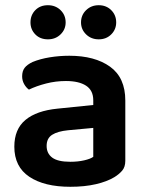

<svg xmlns="http://www.w3.org/2000/svg" viewBox="-20 -702 562 737"><path d="M250 -81Q279 -81 303 -86.5Q327 -92 338 -100V-211L241 -202Q201 -198 180 -184.5Q159 -171 159 -142Q159 -113 180.5 -97Q202 -81 250 -81ZM246 -488Q344 -488 402.5 -446Q461 -404 461 -316V-85Q461 -61 449 -47Q437 -33 419 -22Q391 -5 348 5Q305 15 250 15Q150 15 92.5 -23.5Q35 -62 35 -139Q35 -206 77.5 -241.5Q120 -277 201 -285L338 -299V-317Q338 -355 310.5 -373Q283 -391 233 -391Q194 -391 157 -381.5Q120 -372 91 -358Q80 -366 72.5 -379.5Q65 -393 65 -409Q65 -429 74.5 -441.5Q84 -454 105 -464Q134 -476 171 -482Q208 -488 246 -488ZM232 -616Q232 -589 212.5 -570Q193 -551 164 -551Q134 -551 115.5 -570Q97 -589 97 -616Q97 -644 115.5 -663Q134 -682 164 -682Q193 -682 212.5 -663Q232 -644 232 -616ZM426 -616Q426 -589 407 -570Q388 -551 359 -551Q330 -551 310.5 -570Q291 -589 291 -616Q291 -644 310.5 -663Q330 -682 359 -682Q388 -682 407 -663Q426 -644 426 -616Z"/></svg>

Font: Baloo Paaji 2 SemiBold
Style: Regular
Weight: 600
Designer: Shuchita Grover, Noopur Datye and Ek Type
Foundry: Ek Type
Version: Version 1.640;hotconv 1.0.111;makeotfexe 2.5.65597; ttfautoh